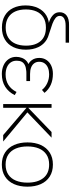

<svg xmlns="http://www.w3.org/2000/svg" viewBox="656 -1432 790 2143"><g transform="rotate(90 1051.5 -360.0)"><path d="M287 14Q208.5 14 153 -19Q97.5 -52 68.8 -111.5Q40 -171 40 -250Q40 -330 69.8 -390.8Q99.5 -451.5 155.2 -483.8Q211 -516 287 -512V-519Q366 -519 421.5 -485.8Q477 -452.5 505.5 -392.2Q534 -332 534 -253Q534 -173 505.2 -112.8Q476.5 -52.5 420.8 -19.2Q365 14 287 14ZM287 -28Q353 -28 398.2 -55.8Q443.5 -83.5 466.2 -134.5Q489 -185.5 489 -255Q489 -359.5 437.5 -418.2Q386 -477 287 -477Q220 -477 174.8 -449.2Q129.5 -421.5 107.2 -371Q85 -320.5 85 -253Q85 -184 108 -133.5Q131 -83 176.2 -55.5Q221.5 -28 287 -28ZM358 -473Q348.5 -476.5 333.8 -480.5Q319 -484.5 305 -488.5Q247 -503.5 209 -518.2Q171 -533 143.5 -560.5Q116 -588 116 -631Q116 -655.5 125.5 -675.2Q135 -695 153.8 -708.8Q172.5 -722.5 199 -729Q214.5 -733 228.8 -734Q243 -735 256 -735H456V-697H265Q252 -697 239.5 -695.8Q227 -694.5 216 -692Q188.5 -685.5 172.8 -670.2Q157 -655 157 -631Q157 -604 180.5 -584.5Q204 -565 244.2 -549.8Q284.5 -534.5 367.5 -508.5Q369.5 -508 376 -506Z M805 15Q888 15 947.2 -22.2Q1006.5 -59.5 1041 -129L1006 -149Q976 -89 926.5 -58Q877 -27 811 -27Q765 -27 730.2 -41.8Q695.5 -56.5 676.2 -84.2Q657 -112 657 -150Q657 -183 668.2 -205.5Q679.5 -228 705 -241.2Q730.5 -254.5 773 -258Q780.5 -258.5 788.2 -258.8Q796 -259 804 -259H884V-300H805Q763 -300 732.5 -312Q702 -324 685.5 -347Q669 -370 669 -402Q669 -438 687.5 -463Q706 -488 737.8 -500.5Q769.5 -513 809 -513Q862 -513 908 -491.5Q954 -470 983 -433L1016 -461Q978.5 -508 925.5 -531.5Q872.5 -555 804 -555Q752 -555 711.8 -536.2Q671.5 -517.5 648.8 -483Q626 -448.5 626 -403Q626 -353 651.2 -319Q676.5 -285 722 -268L728 -288Q689.5 -285 664 -263.5Q638.5 -242 626.2 -210.5Q614 -179 614 -146Q614 -98.5 638.5 -62Q663 -25.5 706.5 -5.2Q750 15 805 15Z M1141 0V-540H1183V-280L1453 -540H1516L1234 -270L1559 0H1487L1183 -260V0Z M1816 15Q1737.5 15 1682 -21Q1626.5 -57 1597.8 -121.8Q1569 -186.5 1569 -271Q1569 -356 1598.2 -420.2Q1627.5 -484.5 1683.2 -519.8Q1739 -555 1816 -555Q1895 -555 1950.5 -519.2Q2006 -483.5 2034.5 -419.5Q2063 -355.5 2063 -271Q2063 -185 2034.2 -120.5Q2005.5 -56 1949.8 -20.5Q1894 15 1816 15ZM1816 -27Q1882.5 -27 1927.8 -57.2Q1973 -87.5 1995.5 -142.5Q2018 -197.5 2018 -271Q2018 -384 1966.5 -448.5Q1915 -513 1816 -513Q1749 -513 1703.8 -482.5Q1658.5 -452 1636.2 -397.8Q1614 -343.5 1614 -271Q1614 -197 1637 -142Q1660 -87 1705.2 -57Q1750.5 -27 1816 -27Z"/></g></svg>

Font: Manrope
Style: Regular
Weight: 400
Designer: Mikhail Sharanda
Foundry: Mikhail Sharanda
Version: Version 4.503